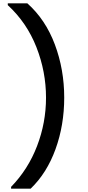

<svg xmlns="http://www.w3.org/2000/svg" viewBox="-20 -954 532 1160"><path d="M47 186V175Q150 69 204 -72Q258 -213 258 -364Q258 -521 200 -669Q142 -817 27 -923V-934H145Q255 -836 311.5 -685Q368 -534 368 -364Q368 -198 315.5 -53Q263 92 165 186Z"/></svg>

Font: Poppins-Tabular Medium
Style: Regular
Weight: 500
Designer: Ninad Kale (Devanagari), Jonny Pinhorn (Latin)
Foundry: Indian Type Foundry
Version: Version 4.004